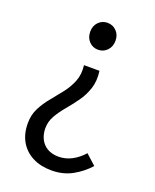

<svg xmlns="http://www.w3.org/2000/svg" viewBox="-144 -640 762 943"><g transform="rotate(20 237.0 -169.0)"><path d="M240.6 218.9Q184 218.9 141.8 197.2Q99.5 175.5 76.3 135.5Q53.1 95.4 53.1 40.4Q53.1 -3.4 71 -38.5Q88.9 -73.7 115.1 -105.3Q141.4 -136.9 166.3 -168.8Q191.2 -200.8 206 -237.7Q220.8 -274.6 215 -321.6H296Q303 -269.5 289.5 -229.2Q276.1 -188.9 252.3 -155.8Q228.5 -122.6 203.1 -92.5Q177.8 -62.5 160.1 -31.9Q142.4 -1.4 142.4 34.5Q142.4 64.5 154.6 89.5Q166.9 114.6 191 129.1Q215.1 143.6 250.4 143.6Q287.5 143.6 320.4 125.9Q353.4 108.1 379 78.8L431.9 126.7Q396.4 166.4 348.8 192.7Q301.2 218.9 240.6 218.9ZM253.1 -416.3Q225.4 -416.3 206.4 -436.1Q187.4 -455.9 187.4 -487.2Q187.4 -517.8 206.4 -537.3Q225.4 -556.8 253.1 -556.8Q281.2 -556.8 300.3 -537.3Q319.5 -517.8 319.5 -487.2Q319.5 -455.9 300.3 -436.1Q281.2 -416.3 253.1 -416.3Z"/></g></svg>

Font: Noto Sans KR Thin
Style: Regular
Weight: 100
Designer: Ryoko NISHIZUKA 西塚涼子 (kana, bopomofo & ideographs); Paul D. Hunt (Latin, Greek & Cyrillic); Sandoll Communications 산돌커뮤니
Foundry: Adobe
Version: Version 2.004-H2;hotconv 1.0.118;makeotfexe 2.5.65603